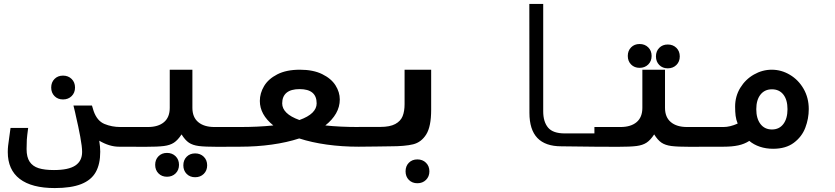

<svg xmlns="http://www.w3.org/2000/svg" viewBox="-20 -745 4240 975"><path d="M19.5 27Q19.5 10.5 21.2 -4.8Q23 -20 27 -48L33.5 -95.5H123Q117.5 -54.5 116.2 -35.8Q115 -17 115 12Q115 53 130.5 76.2Q146 99.5 176 109Q206 118.5 254 118.5Q328 118.5 362.5 95.5Q397 72.5 397 26.5Q397 0 387.5 -51.2Q378 -102.5 365 -157.5L361.5 -174Q356 -198.5 353 -209H447L455.5 -181Q473 -131 510.5 -115.5Q548 -100 591.5 -100H602.5V0H584Q536 0 484 -30.5Q489 1 489 25.5Q489 88.5 466.2 129Q443.5 169.5 392.5 189.8Q341.5 210 258 210Q141 210 80.2 163.5Q19.5 117 19.5 27ZM240 -300.5Q240 -327 256.8 -344Q273.5 -361 300 -361Q326.5 -361 343.8 -344Q361 -327 361 -300.5Q361 -274 343.8 -257Q326.5 -240 300 -240Q273.5 -240 256.8 -257Q240 -274 240 -300.5Z M768 92Q768 65.5 784.8 48.5Q801.5 31.5 828 31.5Q854.5 31.5 871.8 48.5Q889 65.5 889 92Q889 118.5 871.8 135.5Q854.5 152.5 828 152.5Q801.5 152.5 784.8 135.5Q768 118.5 768 92ZM911 94.5Q911 68 927.8 51Q944.5 34 971 34Q997.5 34 1014.8 51Q1032 68 1032 94.5Q1032 121 1014.8 138Q997.5 155 971 155Q944.5 155 927.8 138Q911 121 911 94.5ZM842 -197.5V-391H957V-197.5Q957 -149.5 986.8 -124.8Q1016.5 -100 1069 -100H1201.5V0L1083.5 0.5Q1020.5 0.5 989.5 -3.5Q958.5 -7.5 939.2 -20.5Q920 -33.5 902 -62.5Q883 -33.5 863.2 -20.5Q843.5 -7.5 812.2 -3.5Q781 0.5 718 0.5L598.5 0V-100H731Q783.5 -100 812.8 -124.8Q842 -149.5 842 -197.5Z M1368 -108Q1299.5 -163 1299.5 -232.5Q1299.5 -271.5 1321 -307.8Q1342.5 -344 1388.2 -367.5Q1434 -391 1503 -391Q1570.5 -391 1616.2 -368.5Q1662 -346 1683.8 -311.5Q1705.5 -277 1705.5 -240Q1705.5 -202.5 1686.5 -169.2Q1667.5 -136 1632 -108Q1708 -100 1801.5 -100V0Q1716.5 0 1639.5 -10.8Q1562.5 -21.5 1499.5 -42Q1437 -21.5 1360.2 -10.8Q1283.5 0 1198.5 0V-100Q1291 -100 1368 -108ZM1500.5 -135.5Q1545 -151.5 1566.5 -172.8Q1588 -194 1588 -220Q1588 -292.5 1501.5 -292.5Q1457.5 -292.5 1435.2 -274Q1413 -255.5 1413 -220Q1413 -194 1434.5 -172.8Q1456 -151.5 1500.5 -135.5Z M1801.5 -100.5H1911.5Q1960 -100.5 1987.2 -115.2Q2014.5 -130 2024.5 -155Q2034.5 -180 2034.5 -216V-391H2169.5V-187.5Q2169.5 -102.5 2144.5 -62.5Q2119.5 -22.5 2078 -12.2Q2036.5 -2 1962.5 -2L1893.5 -1L1801.5 0ZM2039.5 125Q2039.5 98.5 2056.2 81.5Q2073 64.5 2099.5 64.5Q2126 64.5 2143.2 81.5Q2160.5 98.5 2160.5 125Q2160.5 151.5 2143.2 168.5Q2126 185.5 2099.5 185.5Q2073 185.5 2056.2 168.5Q2039.5 151.5 2039.5 125Z M2668.5 -172 2668 -725H2738.5V-180Q2738.5 -126.5 2763.2 -97Q2788 -67.5 2848 -67.5H3001.5V0L2830.5 -2Q2749.5 -2 2709 -44.2Q2668.5 -86.5 2668.5 -172Z M3168 -461Q3168 -487.5 3184.8 -504.5Q3201.5 -521.5 3228 -521.5Q3254.5 -521.5 3271.8 -504.5Q3289 -487.5 3289 -461Q3289 -434.5 3271.8 -417.5Q3254.5 -400.5 3228 -400.5Q3201.5 -400.5 3184.8 -417.5Q3168 -434.5 3168 -461ZM3311 -458.5Q3311 -485 3327.8 -502Q3344.5 -519 3371 -519Q3397.5 -519 3414.8 -502Q3432 -485 3432 -458.5Q3432 -432 3414.8 -415Q3397.5 -398 3371 -398Q3344.5 -398 3327.8 -415Q3311 -432 3311 -458.5ZM3242 -197.5V-391H3357V-197.5Q3357 -149.5 3386.8 -124.8Q3416.5 -100 3469 -100H3601.5V0L3483.5 0.5Q3420.5 0.5 3389.5 -3.5Q3358.5 -7.5 3339.2 -20.5Q3320 -33.5 3302 -62.5Q3283 -33.5 3263.2 -20.5Q3243.5 -7.5 3212.2 -3.5Q3181 0.5 3118 0.5L2998.5 0V-100H3131Q3183.5 -100 3212.8 -124.8Q3242 -149.5 3242 -197.5Z M3785 -29.5Q3760.5 -13.5 3729.2 -6.8Q3698 0 3654 0H3597.5V-100H3654Q3687 -100 3726 -117.5Q3718 -137 3715.5 -157.2Q3713 -177.5 3713 -203.5Q3713 -256 3739.2 -299Q3765.5 -342 3808.5 -366.5Q3851.5 -391 3899 -391Q3948 -391 3991.2 -365.2Q4034.5 -339.5 4060.8 -293.8Q4087 -248 4087 -191Q4087 -142.5 4069.5 -96.5Q4052 -50.5 4011.2 -20Q3970.5 10.5 3906 10.5Q3869.5 10.5 3838.5 0Q3807.5 -10.5 3785 -29.5ZM3900 -87.5Q3937 -87.5 3958 -115.2Q3979 -143 3979 -190.5Q3979 -238 3958 -264.8Q3937 -291.5 3900 -291.5Q3863 -291.5 3841.8 -264.5Q3820.5 -237.5 3820.5 -190.5Q3820.5 -143 3841.8 -115.2Q3863 -87.5 3900 -87.5Z"/></svg>

Font: JuliaMono
Style: Bold
Weight: 700
Monospace: yes
Designer: cormullion
Foundry: corm
Version: Version 0.055; ttfautohint (v1.8.4)